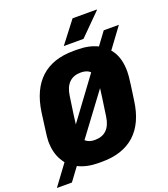

<svg xmlns="http://www.w3.org/2000/svg" viewBox="-209 -1006 1042 1190"><g transform="rotate(-20 312.5 -410.5)"><path d="M256 10Q179 10 123 -18Q122 -18 121 -18L58 67H-41L58 -67Q47 -81 38 -97Q8 -149 8 -222Q8 -235 10 -254Q12 -273 17 -309Q22 -345 30 -407Q51 -551 130.5 -623.5Q210 -696 346 -696H369Q447 -696 502 -669Q503 -669 504 -668L566 -752H666L567 -618Q578 -605 587 -590Q616 -538 616 -464Q616 -452 614.5 -432.5Q613 -413 608 -377Q603 -341 594 -278Q575 -135 495 -62.5Q415 10 279 10ZM283 -132Q332 -132 360.5 -160Q389 -188 397 -244Q408 -318 414 -362Q420 -402 422 -423L221 -153Q229 -146 239 -141Q257 -132 283 -132ZM204 -263 404 -534Q397 -541 387 -546Q368 -555 342 -555Q294 -555 265.5 -527Q237 -499 229 -443Q218 -369 212 -326Q206 -285 204 -263ZM300 -745 410 -888H568L570 -885L430 -745Z"/></g></svg>

Font: Chivo Mono Medium ExtraBold
Style: Italic
Weight: 800
Italic angle: -8.05°
Monospace: yes
Version: Version 1.008